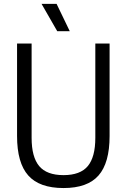

<svg xmlns="http://www.w3.org/2000/svg" viewBox="-20 -966 657 996"><path d="M309.5 9.5Q184.5 9.5 126.5 -55.8Q68.5 -121 68.5 -260.5V-740H144V-251Q144 -151.5 183.2 -104.5Q222.5 -57.5 309.5 -57.5Q396.5 -57.5 435.5 -104.5Q474.5 -151.5 474.5 -251V-740H548.5V-260.5Q548.5 -121 491.2 -55.8Q434 9.5 309.5 9.5ZM277 -804 195.5 -946H273.5L342 -804Z"/></svg>

Font: Encode Sans Condensed Condensed
Style: Regular
Weight: 400
Width: 3
Designer: Multiple Designers
Foundry: Impallari Type
Version: Version 3.000; ttfautohint (v1.8.3) -l 8 -r 50 -G 200 -x 14 